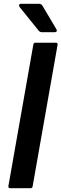

<svg xmlns="http://www.w3.org/2000/svg" viewBox="-20 -987 322 1007"><path d="M151 -9Q150 0 140 0H33Q28 0 25.5 -3Q23 -6 24 -11L155 -754Q157 -763 166 -763H273Q278 -763 280.5 -760Q283 -757 282 -752ZM201 -818Q190 -818 183 -826L83 -950Q80 -955 80 -959Q80 -967 91 -967H185Q196 -967 202 -958L275 -835Q278 -831 278 -827Q278 -818 266 -818Z"/></svg>

Font: Open Sauce Two SemiBold Italic
Style: Regular
Weight: 600
Italic angle: -10°
Designer: Alfredo Marco Pradil
Foundry: Creative Sauce Fz LLC
Version: Version 1.477